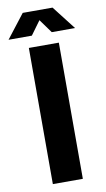

<svg xmlns="http://www.w3.org/2000/svg" viewBox="-133 -932 539 979"><g transform="rotate(-10 136.0 -443.0)"><path d="M58.4 0V-705H213.7V0ZM-36.3 -764 58.7 -886.5H213.1L308.1 -764H187.5L107.6 -874.5H165L84.3 -764Z"/></g></svg>

Font: TikTok Sans Light
Style: Regular
Weight: 300
Version: Version 4.000